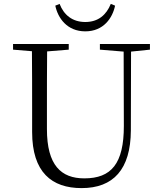

<svg xmlns="http://www.w3.org/2000/svg" viewBox="-20 -951 832 986"><path d="M264 -922C277 -859 324 -790 418 -790C512 -790 558 -859 571 -922L549 -931C526 -874 484 -838 418 -838C352 -838 308 -874 286 -931ZM493 -696 615 -686 616 -304C616 -111 552 -35 413 -35C294 -35 221 -102 221 -288V-389C221 -491 221 -589 222 -687L333 -696V-725H47V-696L144 -688C145 -589 145 -489 145 -389V-273C145 -66 246 15 399 15C562 15 651 -81 652 -281L653 -686L750 -696V-725H493Z"/></svg>

Font: Noto Serif HK Light
Style: Regular
Weight: 300
Designer: Ryoko NISHIZUKA 西塚涼子 (kana & ideographs); Frank Grießhammer (Latin, Greek & Cyrillic); Wenlong ZHANG 张文龙 (bopomofo); San
Foundry: Adobe
Version: Version 2.001;hotconv 1.1.0;makeotfexe 2.6.0